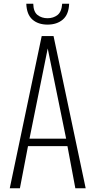

<svg xmlns="http://www.w3.org/2000/svg" viewBox="-20 -1002 508 1022"><path d="M32 0 202 -810H265L436 0H381L339 -224H129L86 0ZM137 -264H332L234 -744ZM233 -871Q183 -871 152.5 -898Q122 -925 120 -982H157Q158 -939 180 -922Q202 -905 233 -905Q264 -905 286 -922Q308 -939 311 -982H348Q346 -925 314.5 -898Q283 -871 233 -871Z"/></svg>

Font: Oswald ExtraLight
Style: Regular
Weight: 250
Designer: Vernon Adams
Foundry: Vernon Adams
Version: Version 4.100; ttfautohint (v1.8.1.43-b0c9)